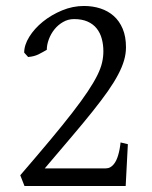

<svg xmlns="http://www.w3.org/2000/svg" viewBox="-20 -623 509 643"><path d="M400.9 0H62L47.9 -36.1Q106 -103.5 149.2 -155.3Q192.4 -207 223.1 -246.8Q253.9 -286.6 273.9 -316.7Q293.9 -346.7 305.7 -370.4Q317.4 -394 321.8 -413.3Q326.2 -432.6 326.2 -451.2Q326.2 -473.6 320.8 -493.4Q315.4 -513.2 303.7 -527.8Q292 -542.5 273.2 -550.8Q254.4 -559.1 228 -559.1Q208 -559.1 191.2 -549.3Q174.3 -539.6 162.4 -524.7Q150.4 -509.8 143.6 -491.5Q136.7 -473.1 136.7 -456.1Q128.4 -451.7 121.8 -447.8Q115.2 -443.8 108.4 -440.7Q101.6 -437.5 93.5 -435.3Q85.4 -433.1 74.2 -432.1L61 -446.8Q61 -472.2 78.1 -499.8Q95.2 -527.3 123.5 -550.3Q151.9 -573.2 187.7 -588.1Q223.6 -603 261.2 -603Q290.5 -603 316.2 -594.7Q341.8 -586.4 360.8 -569.6Q379.9 -552.7 390.9 -526.6Q401.9 -500.5 401.9 -464.8Q401.9 -442.9 395.5 -420.9Q389.2 -398.9 375.7 -373.3Q362.3 -347.7 341.1 -317.4Q319.8 -287.1 289.6 -249.3Q259.3 -211.4 219.5 -164.6Q179.7 -117.7 129.9 -59.1H334Q342.3 -59.1 348.9 -62.7Q355.5 -66.4 360.6 -72.5Q365.7 -78.6 369.4 -86.4Q373 -94.2 375.5 -102.5Q381.3 -121.6 383.8 -146L408.2 -140.1Z"/></svg>

Font: Gentium Plus APac
Style: Regular
Weight: 400
Designer: J. Victor Gaultney, Annie Olsen, Iska Routamaa, Becca Hirsbrunner
Foundry: SIL International
Version: Version 5.000